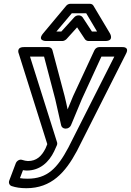

<svg xmlns="http://www.w3.org/2000/svg" viewBox="-20 -764 689 1011"><path d="M101 132C108 133 114 134 121 134C191 134 238 89 265 33L279 2C282 -4 282 -11 280 -16L138 -466H212L271 -241C281 -198 291 -151 302 -104C304 -94 314 -87 323 -87H328C339 -87 350 -95 354 -105C373 -150 393 -199 411 -242L514 -466H582L340 13C282 122 229 177 125 177C109 177 95 176 85 174ZM97 78C83 73 68 83 63 96L29 186C24 198 29 212 42 216C63 223 87 227 119 227C250 227 324 145 385 31L644 -482C663 -519 624 -516 624 -516H502C493 -516 482 -510 477 -499L365 -258C355 -235 346 -213 336 -188C331 -211 326 -236 320 -259L256 -500C254 -509 245 -516 235 -516H106C63 -516 79 -481 79 -481L229 -5L220 17C199 59 172 84 127 84C119 84 106 81 97 78ZM277 -598 358 -694H434L491 -598H464L415 -673C411 -679 402 -683 396 -683H392C384 -683 375 -678 371 -673L303 -598ZM207 -588C174 -548 222 -548 222 -548H309C315 -548 324 -552 330 -558L386 -620L427 -558C430 -553 438 -548 446 -548H534C583 -548 559 -588 559 -588L472 -734C469 -740 461 -744 453 -744H351C344 -744 335 -741 329 -734Z"/></svg>

Font: Falling Sky
Style: ExtOuObl
Weight: 400
Designer: Paul D. Hunt
Foundry: Adobe Systems Incorporated
Version: Version 1.02